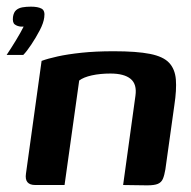

<svg xmlns="http://www.w3.org/2000/svg" viewBox="-26 -556 575 577"><path d="M-6 -391Q8 -412 22 -435Q36 -458 45 -476Q43 -476 41 -476Q39 -476 37 -476Q26 -477 18.5 -482.5Q11 -488 13 -505Q15 -519 22.5 -525.5Q30 -532 41.5 -534Q53 -536 67 -536Q88 -536 99 -530Q110 -524 107 -504Q105 -487 93.5 -465Q82 -443 68 -422Q54 -401 44 -391ZM80 0Q47 0 52 -34L99 -373Q118 -380 147.5 -386.5Q177 -393 219 -397.5Q261 -402 316 -402Q385 -402 425 -394Q465 -386 482.5 -367Q500 -348 502.5 -317Q505 -286 498 -240L471 -47Q468 -29 463.5 -18.5Q459 -8 448.5 -3.5Q438 1 416 1L344 0L381 -268Q386 -303 366.5 -319Q347 -335 306 -335Q275 -335 250 -329.5Q225 -324 212 -314L168 0Z"/></svg>

Font: Genos Thin SemiBold
Style: Italic
Weight: 600
Italic angle: -8°
Version: Version 1.010